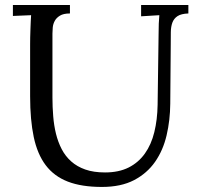

<svg xmlns="http://www.w3.org/2000/svg" viewBox="-20 -720 792 756"><path d="M650.4 -312Q649.9 -246.6 636 -187.3Q622.1 -127.9 590.6 -82.8Q559.1 -37.6 507.8 -10.7Q456.5 16.1 381.3 16.1Q301.3 16.1 247.1 -4.9Q192.9 -25.9 159.9 -69.6Q127 -113.3 112.8 -180.7Q98.6 -248 98.6 -340.8V-543.9Q98.6 -557.1 98.9 -573.2Q99.1 -589.4 99.9 -605.5Q100.6 -621.6 101.1 -636Q101.6 -650.4 102.5 -660.2L30.8 -657.2V-700.2H255.4V-667Q230 -667 216.1 -658.4Q202.1 -649.9 195.6 -637.7Q189 -625.5 187.7 -611.8Q186.5 -598.1 186.5 -587.9V-335.9Q186.5 -298.8 189.5 -262.5Q192.4 -226.1 200.4 -193.4Q208.5 -160.6 222.9 -132.8Q237.3 -105 260.3 -84.5Q283.2 -64 315.9 -52.5Q348.6 -41 393.6 -41Q447.8 -41 486.6 -60.5Q525.4 -80.1 550.5 -115.5Q575.7 -150.9 587.6 -199.7Q599.6 -248.5 600.6 -307.1L604.5 -587.9Q604.5 -629.9 607.4 -660.2L535.6 -655.8V-700.2H721.7V-667Q693.4 -666 679 -656.5Q664.6 -647 658.7 -630.9Q652.8 -614.7 652.6 -592.8Q652.3 -570.8 652.3 -543.9Z"/></svg>

Font: DimaThulth2
Style: Regular
Weight: 400
Designer: R.Balvardi
Foundry: R.Balvardi (R.Balvardi@gmail.com)
Version: Version 1.00;November 13, 2018;FontCreator 11.5.0.2427 64-bi